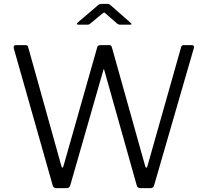

<svg xmlns="http://www.w3.org/2000/svg" viewBox="-20 -976 1075 996"><path d="M986 -728 779 -13Q776 0 760 0H711Q693 0 690 -12L521 -612Q520 -617 518.5 -617Q517 -617 516 -612L344 -13Q340 0 325 0H275Q257 0 254 -12L51 -727Q51 -728 50.5 -729Q50 -730 51 -731Q51 -742 63 -742H111Q118 -742 121 -740Q124 -738 126 -732L298 -116Q301 -106 304 -106Q307 -106 310 -117L485 -733Q490 -742 501 -742H545Q552 -742 555 -740Q558 -738 560 -732L733 -115Q736 -106 739 -106Q742 -106 745 -115L920 -733Q922 -742 935 -742H975Q982 -742 985 -738Q988 -734 986 -728ZM530 -904Q523 -911 520 -911Q517 -911 509 -904L450 -855Q445 -851 442 -849.5Q439 -848 433 -848H386Q380 -848 379 -851Q378 -854 383 -859L485 -946Q495 -956 507 -956H538Q545 -956 550 -952Q555 -948 556 -947L656 -859Q669 -848 655 -848H603Q594 -848 586 -855Z"/></svg>

Font: Libre Franklin Light
Style: Regular
Weight: 300
Designer: Pablo Impallari, Rodrigo Fuenzalida
Foundry: Impallari Type
Version: Version 1.002; ttfautohint (v1.5)